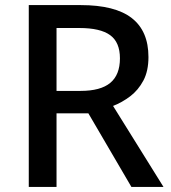

<svg xmlns="http://www.w3.org/2000/svg" viewBox="-20 -734 672 754"><path d="M297 -714Q432 -714 497.5 -663Q563 -612 563 -510Q563 -455 543 -417.5Q523 -380 491.5 -356Q460 -332 424 -318L622 0H496L327 -289H202V0H93V-714ZM292 -624H202V-377H296Q375 -377 413 -408.5Q451 -440 451 -505Q451 -568 412.5 -596Q374 -624 292 -624Z"/></svg>

Font: Noto Sans Lao Looped Medium
Style: Regular
Weight: 500
Designer: Mark Frömberg, Ben Mitchell
Foundry: The Fontpad Ltd
Version: Version 1.002; ttfautohint (v1.8.4.7-5d5b)